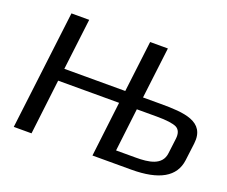

<svg xmlns="http://www.w3.org/2000/svg" viewBox="-108 -817 1165 986"><g transform="rotate(20 474.5 -324.5)"><path d="M717 -369H620L654 -649H557L523 -369H190L224 -649H127L48 0H145L181 -301H514L478 0H690C842 0 924 -47 936 -141L948 -237C963 -362 843 -369 717 -369ZM691 -66H583L611 -301H721C773 -301 809 -296 828 -287C847 -277 855 -257 851 -226L841 -145C833 -75 760 -66 691 -66Z"/></g></svg>

Font: Gamestation Display
Style: Italic
Weight: 400
Designer: Jonas Hecksher
Foundry: Jonas Hecksher, Playtypeª, e-types AS
Version: Version 1.003